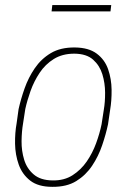

<svg xmlns="http://www.w3.org/2000/svg" viewBox="-20 -725 510 756"><path d="M45.4 -239.3 53.2 -295.4Q62 -335 76.9 -377.2Q91.8 -419.4 116.9 -456.3Q142.1 -493.2 180.2 -515.9Q218.3 -538.6 274.4 -538.1Q329.1 -537.6 360.8 -513.9Q392.6 -490.2 405.8 -452.1Q418.9 -414.1 419.4 -371.6Q419.9 -329.1 413.6 -292L405.3 -235.4Q397 -196.3 382.3 -153.1Q367.7 -109.9 342.8 -72.5Q317.9 -35.2 280.3 -12Q242.7 11.2 186 10.7Q130.4 10.7 98.9 -13.9Q67.4 -38.6 53.7 -77.1Q40 -115.7 39.3 -158.9Q38.6 -202.1 45.4 -239.3ZM79.6 -295.9 70.8 -238.8Q65.4 -207.5 64.9 -169.2Q64.5 -130.9 75.2 -95.9Q85.9 -61 112.8 -38.1Q139.6 -15.1 187 -14.6Q232.4 -13.7 265.6 -34.9Q298.8 -56.2 321.5 -89.1Q344.2 -122.1 358.4 -160.9Q372.6 -199.7 379.9 -235.4L388.7 -292.5Q394 -322.8 393.8 -360.4Q393.6 -397.9 383.1 -432.4Q372.6 -466.8 346.7 -490Q320.8 -513.2 272.9 -513.7Q225.6 -513.7 191.9 -492.7Q158.2 -471.7 136 -438.2Q113.8 -404.8 100.3 -366.9Q86.9 -329.1 79.6 -295.9ZM418 -705.1 415 -680.2H183.1L186 -705.1Z"/></svg>

Font: Roboto Condensed Thin
Style: Italic
Weight: 250
Italic angle: -12°
Designer: Christian Robertson
Foundry: Google
Version: Version 3.008; 2023